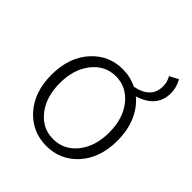

<svg xmlns="http://www.w3.org/2000/svg" viewBox="-199 -847 991 991"><g transform="rotate(45 297.0 -351.0)"><path d="M297 13Q196 13 128 -60Q56 -138 56 -266Q56 -394 128 -473Q196 -547 297 -547Q352 -547 400 -523Q506 -543 506 -631Q506 -664 490 -690L538 -715Q560 -676 560 -635Q560 -531 443 -495Q487 -459 512 -402Q538 -341 538 -266Q538 -138 466 -60Q398 13 297 13ZM297 -37Q376 -37 427 -101Q478 -165 478 -266Q478 -368 426.5 -432Q375 -496 297 -496Q219 -496 168 -431.5Q117 -367 117 -266Q117 -165 167.5 -101Q218 -37 297 -37Z"/></g></svg>

Font: GenSekiGothic TW L
Style: Regular
Weight: 300
Version: Version 1.501;PS 1;hotconv 16.6.51;makeotf.lib2.5.65220